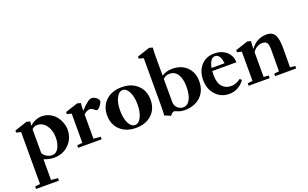

<svg xmlns="http://www.w3.org/2000/svg" viewBox="-102 -1237 3215 2001"><g transform="rotate(-20 1505.0 -236.5)"><path d="M16.6 252.9V224.6L73.2 219.2V-357.9L22.9 -370.1V-393.1L161.6 -439L200.2 -429.2Q198.2 -415 196.3 -381.8Q224.1 -410.2 259.5 -424.6Q294.9 -439 330.1 -439Q376.5 -439 416.5 -418.9Q456.5 -398.9 482.4 -366.7Q508.3 -334.5 522.9 -294.7Q537.6 -254.9 537.6 -214.8Q537.6 -148.4 504.9 -95.7Q472.2 -43 420.4 -15.6Q368.7 11.7 308.6 11.7Q252.4 11.7 195.3 -11.7V218.3L270 224.6V252.9ZM195.3 -341.8V-80.1Q210.4 -52.2 238.5 -36.4Q266.6 -20.5 295.9 -20.5Q342.3 -20.5 367.9 -67.4Q393.6 -114.3 393.6 -181.6Q393.6 -262.2 354.2 -315.9Q314.9 -369.6 253.4 -369.6Q220.2 -369.6 195.3 -344.2Z M575.2 0V-27.8L634.3 -33.7V-357.9L584.5 -370.1V-393.1L723.6 -439L761.7 -429.2Q757.8 -389.2 757.8 -345.7Q809.6 -400.4 840.8 -422.4Q863.3 -439 882.3 -439Q906.7 -439 932.6 -419.9Q958.5 -400.9 958.5 -380.9Q958.5 -364.3 935.3 -333.3Q912.1 -302.2 896.5 -302.2Q885.7 -302.2 873 -314Q847.7 -336.9 827.1 -336.9Q793.5 -336.9 757.8 -303.7V-34.7L836.4 -27.8V0Z M1215.8 11.7Q1106.9 11.7 1040.8 -50.3Q974.6 -112.3 974.6 -213.9Q974.6 -315.4 1040.8 -377.2Q1106.9 -439 1215.8 -439Q1324.2 -439 1390.4 -377Q1456.5 -314.9 1456.5 -213.4Q1456.5 -111.8 1390.4 -50Q1324.2 11.7 1215.8 11.7ZM1215.8 -20.5Q1257.8 -20.5 1284.9 -75Q1312 -129.4 1312 -213.9Q1312 -298.3 1284.9 -352.8Q1257.8 -407.2 1215.8 -407.2Q1173.3 -407.2 1146.2 -352.8Q1119.1 -298.3 1119.1 -213.9Q1119.1 -129.4 1146.2 -75Q1173.3 -20.5 1215.8 -20.5Z M1600.6 17.6 1533.7 -10.3Q1537.6 -31.2 1537.6 -134.8V-644.5L1486.8 -657.2V-680.2L1626.5 -726.1L1664.1 -716.3Q1660.2 -676.3 1660.2 -629.9V-405.3Q1707.5 -439 1777.3 -439Q1877.4 -439 1938.2 -378.9Q1999 -318.8 1999 -221.2Q1999 -116.2 1932.4 -52.5Q1865.7 11.2 1755.9 11.2Q1713.9 11.2 1683.1 -2.4Q1653.8 -15.6 1644.5 -15.6Q1624.5 -15.6 1600.6 17.6ZM1660.2 -116.7Q1660.2 -76.2 1685.8 -49.1Q1711.4 -22 1750 -22Q1798.8 -22 1826.7 -72.8Q1854.5 -123.5 1854.5 -211.9Q1854.5 -301.8 1822.8 -350.8Q1791 -399.9 1733.4 -399.9Q1693.8 -399.9 1660.2 -370.6Z M2249.5 11.2Q2159.2 11.2 2100.1 -53.5Q2041 -118.2 2041 -216.8Q2041 -316.4 2096.4 -377.7Q2151.9 -439 2242.7 -439Q2325.2 -439 2377.4 -392.8Q2429.7 -346.7 2429.7 -273.9H2162.6Q2160.6 -254.9 2160.6 -231.4Q2160.6 -141.6 2198.2 -100.6Q2235.8 -59.6 2295.4 -59.6Q2352.5 -59.6 2401.9 -98.6L2421.4 -82Q2394 -40 2349.4 -14.4Q2304.7 11.2 2249.5 11.2ZM2242.2 -410.2Q2211.4 -410.2 2193.1 -381.6Q2174.8 -353 2167 -306.6H2310.5Q2305.7 -357.9 2287.8 -384Q2270 -410.2 2242.2 -410.2Z M2466.3 0V-27.8L2521.5 -33.2V-357.9L2471.7 -370.1V-393.1L2610.8 -439L2648.9 -429.2Q2644.5 -390.6 2644.5 -343.3Q2710.4 -439 2825.2 -439Q2853.5 -439 2873.8 -429.7Q2894 -420.4 2906.5 -404.5Q2918.9 -388.7 2926 -362.1Q2933.1 -335.4 2935.8 -306.2Q2938.5 -276.9 2938.5 -235.8Q2938.5 -99.1 2937.5 -33.7L2994.1 -27.8V0H2760.3V-27.8L2814.9 -33.2Q2816.4 -143.6 2816.4 -261.2Q2816.4 -284.2 2815.4 -299.1Q2814.5 -314 2810.8 -328.9Q2807.1 -343.8 2800.3 -351.8Q2793.5 -359.9 2782 -365Q2770.5 -370.1 2753.9 -370.1Q2685.1 -370.1 2644.5 -307.6V-33.7L2700.2 -27.8V0Z"/></g></svg>

Font: Elstob 14pt
Style: Bold
Weight: 700
Designer: Peter S. Baker
Version: Version 1.015